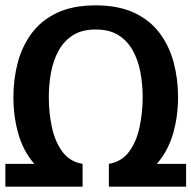

<svg xmlns="http://www.w3.org/2000/svg" viewBox="-20 -696 714 716"><path d="M0 0V-85H108Q67 -132 48.5 -196.5Q30 -261 30 -334Q30 -402 46.5 -463.5Q63 -525 99 -573Q135 -621 193.5 -648.5Q252 -676 337 -676Q421 -676 480 -648.5Q539 -621 575 -573Q611 -525 627.5 -463.5Q644 -402 644 -334Q644 -261 625 -196.5Q606 -132 565 -85H674V0H390H386V-85Q434 -93 461.5 -130.5Q489 -168 500.5 -222Q512 -276 512 -334Q512 -382 503.5 -427Q495 -472 475 -508Q455 -544 421.5 -565Q388 -586 337 -586Q286 -586 252.5 -565Q219 -544 199 -508Q179 -472 170.5 -427Q162 -382 162 -334Q162 -276 173.5 -222Q185 -168 212.5 -130.5Q240 -93 288 -85V0H284Z"/></svg>

Font: Epunda Sans SemiBold
Style: Regular
Weight: 600
Designer: Simon Atzbach
Foundry: typofactur
Version: Version 2.204; ttfautohint (v1.8.4.7-5d5b)